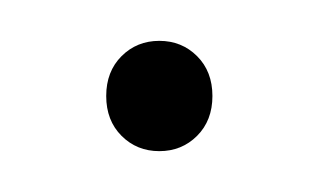

<svg xmlns="http://www.w3.org/2000/svg" viewBox="-20 -72 156 94"><path d="M58 2Q47 2 39.5 -5.5Q32 -13 32 -25Q32 -37 39.5 -44.5Q47 -52 58 -52Q69 -52 76.5 -44.5Q84 -37 84 -25Q84 -13 76.5 -5.5Q69 2 58 2Z"/></svg>

Font: Fz Poppins Thin
Style: Regular
Weight: 100
Designer: Ninad Kale (Devanagari), Jonny Pinhorn (Latin)
Foundry: Indian Type Foundry
Version: Vit hóa bi Vntype.Com & FontZin.Com